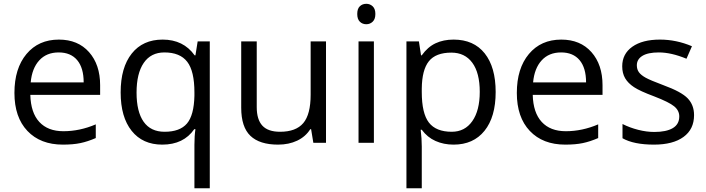

<svg xmlns="http://www.w3.org/2000/svg" viewBox="-20 -754 3731 1014"><path d="M312 9.8Q193.4 9.8 124.8 -62.5Q56.2 -134.8 56.2 -263.2Q56.2 -392.6 119.9 -468.8Q183.6 -544.9 291 -544.9Q391.6 -544.9 450.2 -478.8Q508.8 -412.6 508.8 -304.2V-252.9H140.1Q142.6 -158.7 187.7 -109.9Q232.9 -61 314.9 -61Q401.4 -61 485.8 -97.2V-24.9Q442.9 -6.3 404.5 1.7Q366.2 9.8 312 9.8ZM290 -477.1Q225.6 -477.1 187.3 -435.1Q148.9 -393.1 142.1 -318.8H421.9Q421.9 -395.5 387.7 -436.3Q353.5 -477.1 290 -477.1Z M849.1 -58.1Q930.2 -58.1 967.3 -101.6Q1004.4 -145 1006.8 -248V-266.1Q1006.8 -378.4 968.8 -427.7Q930.7 -477.1 848.1 -477.1Q776.9 -477.1 739 -421.6Q701.2 -366.2 701.2 -265.1Q701.2 -164.1 738.5 -111.1Q775.9 -58.1 849.1 -58.1ZM836.9 9.8Q733.4 9.8 675.3 -63Q617.2 -135.7 617.2 -266.1Q617.2 -397.5 675.8 -471.2Q734.4 -544.9 838.9 -544.9Q948.7 -544.9 1007.8 -461.9H1012.2L1023.9 -535.2H1087.9V240.2H1006.8V11.2Q1006.8 -37.6 1012.2 -71.8H1005.9Q949.7 9.8 836.9 9.8Z M1335.9 -535.2V-188Q1335.9 -122.6 1365.7 -90.3Q1395.5 -58.1 1459 -58.1Q1543 -58.1 1581.8 -104Q1620.6 -149.9 1620.6 -253.9V-535.2H1701.7V0H1634.8L1623 -71.8H1618.7Q1593.8 -32.2 1549.6 -11.2Q1505.4 9.8 1448.7 9.8Q1351.1 9.8 1302.5 -36.6Q1253.9 -83 1253.9 -185.1V-535.2Z M1954.6 0H1873.5V-535.2H1954.6ZM1866.7 -680.2Q1866.7 -708 1880.4 -720.9Q1894 -733.9 1914.6 -733.9Q1934.1 -733.9 1948.2 -720.7Q1962.4 -707.5 1962.4 -680.2Q1962.4 -652.8 1948.2 -639.4Q1934.1 -626 1914.6 -626Q1894 -626 1880.4 -639.4Q1866.7 -652.8 1866.7 -680.2Z M2375.5 9.8Q2323.2 9.8 2280 -9.5Q2236.8 -28.8 2207.5 -68.8H2201.7Q2207.5 -22 2207.5 20V240.2H2126.5V-535.2H2192.4L2203.6 -461.9H2207.5Q2238.8 -505.9 2280.3 -525.4Q2321.8 -544.9 2375.5 -544.9Q2481.9 -544.9 2539.8 -472.2Q2597.7 -399.4 2597.7 -268.1Q2597.7 -136.2 2538.8 -63.2Q2480 9.8 2375.5 9.8ZM2363.8 -476.1Q2281.7 -476.1 2245.1 -430.7Q2208.5 -385.3 2207.5 -286.1V-268.1Q2207.5 -155.3 2245.1 -106.7Q2282.7 -58.1 2365.7 -58.1Q2435.1 -58.1 2474.4 -114.3Q2513.7 -170.4 2513.7 -269Q2513.7 -369.1 2474.4 -422.6Q2435.1 -476.1 2363.8 -476.1Z M2965.3 9.8Q2846.7 9.8 2778.1 -62.5Q2709.5 -134.8 2709.5 -263.2Q2709.5 -392.6 2773.2 -468.8Q2836.9 -544.9 2944.3 -544.9Q3044.9 -544.9 3103.5 -478.8Q3162.1 -412.6 3162.1 -304.2V-252.9H2793.5Q2795.9 -158.7 2841.1 -109.9Q2886.2 -61 2968.3 -61Q3054.7 -61 3139.2 -97.2V-24.9Q3096.2 -6.3 3057.9 1.7Q3019.5 9.8 2965.3 9.8ZM2943.4 -477.1Q2878.9 -477.1 2840.6 -435.1Q2802.2 -393.1 2795.4 -318.8H3075.2Q3075.2 -395.5 3041 -436.3Q3006.8 -477.1 2943.4 -477.1Z M3645.5 -146Q3645.5 -71.3 3589.8 -30.8Q3534.2 9.8 3433.6 9.8Q3327.1 9.8 3267.6 -23.9V-99.1Q3306.2 -79.6 3350.3 -68.4Q3394.5 -57.1 3435.5 -57.1Q3499 -57.1 3533.2 -77.4Q3567.4 -97.7 3567.4 -139.2Q3567.4 -170.4 3540.3 -192.6Q3513.2 -214.8 3434.6 -245.1Q3359.9 -272.9 3328.4 -293.7Q3296.9 -314.5 3281.5 -340.8Q3266.1 -367.2 3266.1 -403.8Q3266.1 -469.2 3319.3 -507.1Q3372.6 -544.9 3465.3 -544.9Q3551.8 -544.9 3634.3 -509.8L3605.5 -443.8Q3524.9 -477.1 3459.5 -477.1Q3401.9 -477.1 3372.6 -459Q3343.3 -440.9 3343.3 -409.2Q3343.3 -387.7 3354.2 -372.6Q3365.2 -357.4 3389.6 -343.8Q3414.1 -330.1 3483.4 -304.2Q3578.6 -269.5 3612.1 -234.4Q3645.5 -199.2 3645.5 -146Z"/></svg>

Font: Sahel FD
Style: FD
Weight: 400
Foundry: Saber Rastikerdar (saber.rastikerdar@gmail.com)
Version: Version 3.3.1